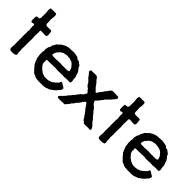

<svg xmlns="http://www.w3.org/2000/svg" viewBox="52 -1210 1846 1846"><g transform="rotate(45 974.5 -287.5)"><path d="M229 -356C235 -362 236 -373 237 -384C231 -396 237 -419 227 -427C205 -432 174 -422 155 -432C144 -450 154 -479 147 -501C150 -520 157 -554 147 -575C138 -579 125 -577 111 -577C97 -577 83 -578 71 -575C70 -568 67 -560 67 -551C66 -538 71 -523 71 -507C71 -493 70 -480 70 -466C70 -454 72 -438 62 -430C51 -425 39 -430 29 -424C23 -413 27 -396 26 -384C26 -375 24 -373 26 -365C29 -361 28 -352 35 -351C45 -348 56 -361 68 -354C74 -346 70 -335 70 -326C70 -309 73 -293 75 -276C73 -269 72 -263 70 -258C75 -247 72 -235 71 -224C70 -205 73 -185 73 -165C73 -161 71 -156 71 -153C71 -148 73 -143 73 -138C73 -133 71 -128 71 -123C72 -105 74 -88 73 -71C73 -66 70 -61 70 -57C69 -50 72 -43 70 -36C73 -30 75 -22 79 -17C104 -13 138 -12 155 -25C159 -38 155 -52 152 -63C156 -79 150 -93 150 -107C150 -115 152 -124 152 -132C152 -158 150 -187 152 -213V-220C152 -228 153 -234 153 -241C153 -255 151 -269 150 -282C150 -297 151 -310 152 -324C152 -335 149 -346 155 -356C179 -360 206 -351 229 -356Z M707 -203C714 -208 713 -221 713 -233C707 -245 709 -265 707 -280C701 -295 694 -309 691 -326C682 -340 674 -351 664 -362C661 -370 656 -378 653 -386C639 -388 634 -399 625 -406C614 -408 610 -408 599 -411C593 -414 594 -423 585 -424C570 -430 549 -431 530 -435C514 -433 503 -435 489 -432C478 -435 472 -429 461 -432C450 -426 432 -427 423 -419C409 -416 403 -405 390 -402C385 -395 378 -391 374 -384C366 -381 363 -373 355 -369C350 -349 328 -338 333 -313C325 -309 322 -300 319 -290L314 -269C312 -258 312 -249 316 -239C315 -233 310 -232 311 -224V-187C314 -174 315 -159 317 -145C327 -125 333 -98 344 -83C347 -79 349 -78 352 -75C359 -69 363 -61 368 -53C380 -46 388 -34 398 -23C412 -14 431 -10 447 -1C460 -1 473 3 486 3C495 4 504 2 514 2C524 2 533 4 541 3C554 3 564 -1 574 -1C586 -7 600 -11 614 -16C632 -27 649 -41 666 -55C677 -78 704 -84 702 -118C694 -125 686 -131 675 -135C667 -142 659 -150 644 -150L631 -124C615 -109 599 -95 581 -82C570 -80 562 -76 554 -72C537 -68 518 -67 497 -68C481 -70 470 -77 456 -82C448 -89 440 -96 429 -101C419 -116 405 -125 399 -138C393 -152 390 -166 395 -176C393 -183 389 -190 393 -197C403 -203 415 -199 426 -200C456 -202 486 -201 517 -203C524 -203 528 -200 535 -200C567 -198 599 -205 629 -200C650 -205 683 -202 707 -203ZM626 -282C627 -278 623 -279 625 -274C614 -266 597 -266 581 -266C566 -266 552 -269 541 -265C529 -268 515 -268 499 -268C496 -268 492 -266 489 -266C485 -266 483 -268 480 -268C472 -267 465 -265 458 -265C448 -264 438 -266 428 -266C418 -266 406 -264 398 -271C396 -292 406 -300 410 -315C418 -324 427 -329 432 -340C437 -341 440 -345 443 -348C448 -352 457 -354 462 -359C477 -360 490 -367 505 -367C516 -367 527 -362 540 -364C548 -360 557 -357 568 -356C574 -351 581 -347 588 -343C599 -332 609 -320 618 -307C618 -296 624 -291 626 -282Z M929 -162C936 -166 937 -178 948 -178C955 -178 956 -175 962 -170C965 -165 969 -162 970 -156C978 -149 984 -141 987 -129C1004 -121 1008 -100 1022 -90C1029 -72 1044 -62 1050 -44C1062 -36 1070 -25 1082 -17C1112 -14 1132 -20 1159 -16C1160 -17 1161 -17 1162 -17C1184 -20 1158 -55 1154 -60C1143 -67 1136 -79 1126 -88C1118 -105 1104 -116 1093 -129C1083 -144 1070 -157 1058 -170C1057 -176 1052 -178 1050 -184C1042 -191 1036 -200 1027 -206C1022 -209 1017 -213 1014 -217C1012 -223 999 -241 997 -247C1001 -252 1007 -257 1011 -261C1012 -262 1012 -265 1013 -266C1016 -271 1022 -272 1027 -276C1034 -297 1054 -305 1061 -326C1071 -331 1076 -341 1084 -348C1090 -357 1099 -363 1107 -370C1114 -390 1137 -395 1140 -419L1134 -433C1110 -435 1083 -433 1057 -435C1055 -432 1050 -433 1047 -432C1040 -427 1036 -419 1028 -414C1025 -403 1018 -394 1009 -388C1003 -374 991 -362 984 -351L979 -345C977 -341 972 -339 972 -334C962 -328 963 -312 950 -310C942 -309 941 -317 939 -320L927 -331L907 -353C903 -365 893 -371 888 -381C870 -393 863 -416 845 -429C817 -432 795 -427 768 -430C764 -424 762 -417 760 -408C772 -391 789 -378 798 -359C813 -348 825 -334 836 -320C838 -315 841 -312 841 -306C852 -299 858 -288 871 -282C877 -267 892 -260 899 -246C892 -238 886 -228 883 -216C871 -213 870 -200 858 -197C849 -179 832 -169 825 -150C814 -144 808 -133 801 -123C793 -113 784 -105 776 -96C776 -90 766 -78 762 -77C754 -69 749 -59 738 -53C734 -42 718 -42 721 -23C724 -15 733 -16 741 -16C767 -13 792 -19 816 -17C832 -27 838 -47 853 -58C854 -64 858 -65 858 -71C870 -79 879 -91 885 -105C892 -110 896 -117 902 -121C904 -131 914 -133 916 -142C920 -149 926 -154 929 -162Z M1432 -356C1438 -362 1439 -373 1440 -384C1434 -396 1440 -419 1430 -427C1408 -432 1377 -422 1358 -432C1347 -450 1357 -479 1350 -501C1353 -520 1360 -554 1350 -575C1341 -579 1328 -577 1314 -577C1300 -577 1286 -578 1274 -575C1273 -568 1270 -560 1270 -551C1269 -538 1274 -523 1274 -507C1274 -493 1273 -480 1273 -466C1273 -454 1275 -438 1265 -430C1254 -425 1242 -430 1232 -424C1226 -413 1230 -396 1229 -384C1229 -375 1227 -373 1229 -365C1232 -361 1231 -352 1238 -351C1248 -348 1259 -361 1271 -354C1277 -346 1273 -335 1273 -326C1273 -309 1276 -293 1278 -276C1276 -269 1275 -263 1273 -258C1278 -247 1275 -235 1274 -224C1273 -205 1276 -185 1276 -165C1276 -161 1274 -156 1274 -153C1274 -148 1276 -143 1276 -138C1276 -133 1274 -128 1274 -123C1275 -105 1277 -88 1276 -71C1276 -66 1273 -61 1273 -57C1272 -50 1275 -43 1273 -36C1276 -30 1278 -22 1282 -17C1307 -13 1341 -12 1358 -25C1362 -38 1358 -52 1355 -63C1359 -79 1353 -93 1353 -107C1353 -115 1355 -124 1355 -132C1355 -158 1353 -187 1355 -213V-220C1355 -228 1356 -234 1356 -241C1356 -255 1354 -269 1353 -282C1353 -297 1354 -310 1355 -324C1355 -335 1352 -346 1358 -356C1382 -360 1409 -351 1432 -356Z M1910 -203C1917 -208 1916 -221 1916 -233C1910 -245 1912 -265 1910 -280C1904 -295 1897 -309 1894 -326C1885 -340 1877 -351 1867 -362C1864 -370 1859 -378 1856 -386C1842 -388 1837 -399 1828 -406C1817 -408 1813 -408 1802 -411C1796 -414 1797 -423 1788 -424C1773 -430 1752 -431 1733 -435C1717 -433 1706 -435 1692 -432C1681 -435 1675 -429 1664 -432C1653 -426 1635 -427 1626 -419C1612 -416 1606 -405 1593 -402C1588 -395 1581 -391 1577 -384C1569 -381 1566 -373 1558 -369C1553 -349 1531 -338 1536 -313C1528 -309 1525 -300 1522 -290L1517 -269C1515 -258 1515 -249 1519 -239C1518 -233 1513 -232 1514 -224V-187C1517 -174 1518 -159 1520 -145C1530 -125 1536 -98 1547 -83C1550 -79 1552 -78 1555 -75C1562 -69 1566 -61 1571 -53C1583 -46 1591 -34 1601 -23C1615 -14 1634 -10 1650 -1C1663 -1 1676 3 1689 3C1698 4 1707 2 1717 2C1727 2 1736 4 1744 3C1757 3 1767 -1 1777 -1C1789 -7 1803 -11 1817 -16C1835 -27 1852 -41 1869 -55C1880 -78 1907 -84 1905 -118C1897 -125 1889 -131 1878 -135C1870 -142 1862 -150 1847 -150L1834 -124C1818 -109 1802 -95 1784 -82C1773 -80 1765 -76 1757 -72C1740 -68 1721 -67 1700 -68C1684 -70 1673 -77 1659 -82C1651 -89 1643 -96 1632 -101C1622 -116 1608 -125 1602 -138C1596 -152 1593 -166 1598 -176C1596 -183 1592 -190 1596 -197C1606 -203 1618 -199 1629 -200C1659 -202 1689 -201 1720 -203C1727 -203 1731 -200 1738 -200C1770 -198 1802 -205 1832 -200C1853 -205 1886 -202 1910 -203ZM1829 -282C1830 -278 1826 -279 1828 -274C1817 -266 1800 -266 1784 -266C1769 -266 1755 -269 1744 -265C1732 -268 1718 -268 1702 -268C1699 -268 1695 -266 1692 -266C1688 -266 1686 -268 1683 -268C1675 -267 1668 -265 1661 -265C1651 -264 1641 -266 1631 -266C1621 -266 1609 -264 1601 -271C1599 -292 1609 -300 1613 -315C1621 -324 1630 -329 1635 -340C1640 -341 1643 -345 1646 -348C1651 -352 1660 -354 1665 -359C1680 -360 1693 -367 1708 -367C1719 -367 1730 -362 1743 -364C1751 -360 1760 -357 1771 -356C1777 -351 1784 -347 1791 -343C1802 -332 1812 -320 1821 -307C1821 -296 1827 -291 1829 -282Z"/></g></svg>

Font: FuturaRener
Style: Regular
Weight: 400
Designer: BSozoo
Foundry: BSozoo
Version: Version 1.0